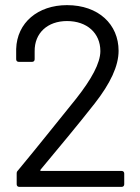

<svg xmlns="http://www.w3.org/2000/svg" viewBox="-20 -728 547 748"><path d="M138 -67C212 -156 284 -242 349 -325C410 -403 442 -471 442 -530C442 -633 364 -708 241 -708C128 -708 46 -640 43 -537V-497C43 -491 47 -487 53 -487H105C111 -487 115 -491 115 -497V-528C114 -599 165 -646 241 -646C319 -646 371 -599 371 -529C371 -482 336 -419 277 -344C204 -254 129 -159 50 -64C46 -60 45 -57 45 -52V-10C45 -4 49 0 55 0H454C460 0 464 -4 464 -10V-52C464 -58 460 -62 454 -62H140C137 -62 136 -64 138 -67Z"/></svg>

Font: Elastic
Style: elastic
Weight: 400
Designer: Jeremy Tribby
Foundry: Tribby Type
Version: Version 1.422;hotconv 1.0.109;makeotfexe 2.5.65596